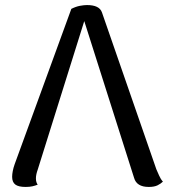

<svg xmlns="http://www.w3.org/2000/svg" viewBox="-20 -726 667 759"><path d="M81 13Q53 13 40.5 3.5Q28 -6 28 -27Q28 -37 30.5 -50Q33 -63 38 -77L262 -691Q280 -700 296 -703Q312 -706 324 -706Q373 -706 383 -677L598 -57Q603 -46 609 -32Q615 -18 624 -8Q616 0 603 6.5Q590 13 568 13Q520 13 510 -23L299 -687H327L129 -55Q126 -47 124 -38Q122 -29 122 -21Q122 -12 124 -6Q126 0 129 4Q119 8 108 10.5Q97 13 81 13Z"/></svg>

Font: Arima Thin Medium
Style: Regular
Weight: 500
Version: Version 1.100